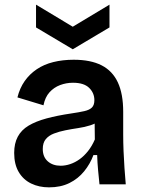

<svg xmlns="http://www.w3.org/2000/svg" viewBox="-20 -793 614 826"><path d="M191 13Q148 13 114 -3.5Q80 -20 60.5 -53Q41 -86 41 -135Q41 -176 56.5 -205Q72 -234 103 -252.5Q134 -271 180 -283.5Q226 -296 287 -305Q321 -310 343 -315Q365 -320 375.5 -330.5Q386 -341 386 -362Q386 -393 363.5 -415Q341 -437 294 -437Q265 -437 238.5 -427Q212 -417 193 -396Q174 -375 167 -340L55 -374Q65 -414 86 -444Q107 -474 138 -495Q169 -516 209.5 -526Q250 -536 297 -536Q370 -536 417 -512Q464 -488 487 -438.5Q510 -389 510 -312V-214Q510 -180 511.5 -143.5Q513 -107 515.5 -70.5Q518 -34 521 0H408Q405 -28 402 -60.5Q399 -93 398 -126H382Q368 -88 342 -56Q316 -24 278.5 -5.5Q241 13 191 13ZM241 -80Q261 -80 282 -87Q303 -94 322.5 -108Q342 -122 359 -143.5Q376 -165 388 -193L387 -280L411 -276Q394 -262 369 -254Q344 -246 316.5 -242Q289 -238 261.5 -232.5Q234 -227 212 -218.5Q190 -210 177 -194.5Q164 -179 164 -152Q164 -118 185.5 -99Q207 -80 241 -80ZM135 -773 293 -678 451 -773V-675L293 -581L135 -675Z"/></svg>

Font: Bricolage Grotesque 17pt SemiBold
Style: Regular
Weight: 600
Version: Version 1.001;gftools[0.9.33.dev8+g029e19f]